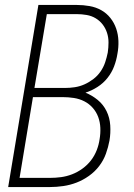

<svg xmlns="http://www.w3.org/2000/svg" viewBox="-20 -755 540 775"><path d="M13 0 135 -735H290Q316 -735 341.5 -730.5Q367 -726 388.5 -714Q410 -702 425.5 -682.5Q441 -663 449 -639.5Q457 -616 458 -590Q459 -564 454 -538Q450 -512 440.5 -487Q431 -462 414 -440.5Q397 -419 373.5 -404Q350 -389 325 -381Q352 -370 374.5 -351.5Q397 -333 410 -306.5Q423 -280 425 -249Q427 -218 422 -188Q417 -161 407.5 -134.5Q398 -108 380.5 -85Q363 -62 339 -45Q315 -28 289 -18Q263 -8 235.5 -4Q208 0 182 0ZM119 -400H243Q262 -400 282 -403Q302 -406 321 -414.5Q340 -423 357 -436Q374 -449 386 -466.5Q398 -484 404.5 -503.5Q411 -523 415 -543Q418 -563 418 -583.5Q418 -604 412 -622.5Q406 -641 394.5 -656Q383 -671 366.5 -681Q350 -691 330 -694.5Q310 -698 290 -698H169ZM182 -37Q204 -37 226.5 -40Q249 -43 271 -51.5Q293 -60 313 -74.5Q333 -89 347.5 -108Q362 -127 370.5 -149Q379 -171 382 -193Q386 -216 385 -239Q384 -262 376.5 -282.5Q369 -303 354.5 -319.5Q340 -336 320.5 -346Q301 -356 278.5 -359.5Q256 -363 233 -363H113L59 -37Z"/></svg>

Font: Iosevka Curly XLtObl
Style: Regular
Weight: 200
Italic angle: -9°
Monospace: yes
Designer: Belleve Invis
Foundry: Belleve Invis
Version: Version 11.1.0; ttfautohint (v1.8.3)